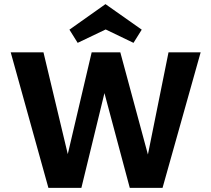

<svg xmlns="http://www.w3.org/2000/svg" viewBox="-20 -912 1024 932"><path d="M954 -658 769 0H610L487 -460L375 0H215L32 -658H191L309 -164L425 -658H564L698 -162L798 -658ZM628 -704 493 -769 357 -704 317 -768 492 -892 668 -768Z"/></svg>

Font: Ysabeau Ultrabold
Style: Regular
Weight: 800
Designer: Christian Thalmann (Catharsis Fonts)
Version: Version 0.003